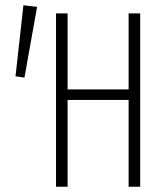

<svg xmlns="http://www.w3.org/2000/svg" viewBox="-20 -710 640 730"><path d="M193 0V-659H237V-370H469V-659H513V0H469V-330H237V0ZM73 -415 39 -420 69 -690 121 -684Z"/></svg>

Font: Source Code Pro Light
Style: Regular
Weight: 300
Monospace: yes
Designer: Paul D. Hunt, Teo Tuominen
Foundry: Adobe Systems Incorporated
Version: Version 2.030;PS 1.000;hotconv 16.6.51;makeotf.lib2.5.65220